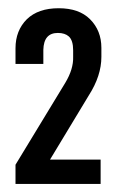

<svg xmlns="http://www.w3.org/2000/svg" viewBox="-20 -874 290 478"><path d="M124 -792Q88.9 -792 87.9 -750V-714.8H18.6V-753.9Q18.6 -797.9 46.9 -826.2Q75.2 -853.5 126 -853.5Q176.8 -853.5 204.1 -826.2Q232.4 -797.9 232.4 -754.9V-732.4Q232.4 -685.5 201.2 -636.7L104.5 -476.6H230.5V-416H18.6V-463.9L142.6 -668Q163.1 -702.1 162.1 -732.4V-749Q162.1 -773.4 151.4 -783.2Q141.6 -792 124 -792Z"/></svg>

Font: Dinish Condensed
Style: Regular
Weight: 400
Width: 3
Designer: Bert Driehuis
Foundry: Playbeing
Version: Version 3.006; git-39231f3c-release